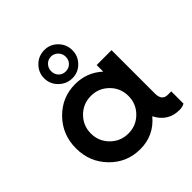

<svg xmlns="http://www.w3.org/2000/svg" viewBox="-205 -921 1083 1083"><g transform="rotate(-45 336.0 -379.5)"><path d="M313.8 -768.8Q360 -768.8 392.5 -735.6Q425 -702.5 425 -656.2Q425 -610 392.5 -576.9Q360 -543.8 313.8 -543.8Q267.5 -543.8 233.8 -576.9Q200 -610 200 -656.2Q200 -702.5 233.1 -735.6Q266.2 -768.8 313.8 -768.8ZM355 -698.8Q337.5 -716.2 313.8 -716.2Q290 -716.2 273.1 -698.8Q256.2 -681.2 256.2 -656.2Q256.2 -631.2 272.5 -614.4Q288.8 -597.5 313.8 -597.5Q338.8 -597.5 355.6 -614.4Q372.5 -631.2 372.5 -656.2Q372.5 -681.2 355 -698.8ZM627.5 -97.5H655V0Q637.5 10 615 10Q522.5 10 480 -73.8Q410 10 301.2 10Q195 10 121.2 -65.6Q47.5 -141.2 47.5 -250Q47.5 -358.8 121.2 -434.4Q195 -510 301.2 -510Q393.8 -510 462.5 -447.5V-500H581.2V-153.8Q581.2 -97.5 627.5 -97.5ZM210 -143.8Q253.8 -100 316.2 -100Q378.8 -100 422.5 -143.8Q466.2 -187.5 466.2 -250Q466.2 -312.5 422.5 -356.2Q378.8 -400 316.2 -400Q253.8 -400 210 -356.2Q166.2 -312.5 166.2 -250Q166.2 -187.5 210 -143.8Z"/></g></svg>

Font: Now Medium
Style: Regular
Weight: 500
Designer: Alfredo Marco Pradil
Foundry: Alfredo Marco Pradil
Version: Version 1.002;PS 001.002;hotconv 1.0.88;makeotf.lib2.5.64775